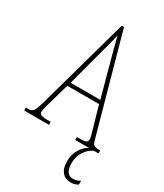

<svg xmlns="http://www.w3.org/2000/svg" viewBox="-231 -803 960 1121"><g transform="rotate(30 248.5 -243.0)"><path d="M-2 0H165V-20H143C100 -20 89 -28 89 -46C89 -61 101 -101 109 -128L144 -251H358L398 -111C405 -86 414 -58 414 -48C414 -27 406 -20 362 -20H342V0H436C405 14 363 59 363 130C363 200 398 228 442 228C463 228 475 224 491 215V189C473 200 461 203 443 203C411 203 391 180 391 127C391 64 430 16 469 0H499V-20H492C458 -20 450 -25 442 -55L259 -714H244L74 -104C54 -32 47 -20 13 -20H-2ZM152 -276 214 -509C229 -567 245 -619 251 -653C259 -620 272 -570 293 -493L352 -276Z"/></g></svg>

Font: Noto Serif Lao ExtraCondensed Thin
Style: Regular
Weight: 100
Width: 2
Designer: Monotype Design Team
Foundry: Monotype Imaging Inc.
Version: Version 2.003